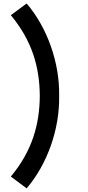

<svg xmlns="http://www.w3.org/2000/svg" viewBox="-20 -870 493 1081"><path d="M41 124 130 190.5C246.5 54.5 316.5 -143.5 313 -330C316.5 -516.5 246.5 -714.5 130 -850.5L41 -784.5C161.5 -639.5 203 -491 204 -330C203 -169.5 161 -19.5 41 124Z"/></svg>

Font: Manrope
Style: Bold
Weight: 700
Designer: Mikhail Sharanda
Foundry: Mikhail Sharanda
Version: Version 4.505;FEAKit 1.0